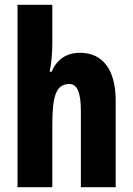

<svg xmlns="http://www.w3.org/2000/svg" viewBox="-20 -780 554 800"><path d="M198 -605V-760H53V0H198V-258C198 -377 212 -430 269 -430C302 -430 317 -394 317 -317V0H462V-361C462 -488 409 -560 314 -560C257 -560 217 -533 195 -481H187C195 -520 198 -563 198 -605Z"/></svg>

Font: Noto Sans Armenian ExtraCondensed ExtraBold
Style: Regular
Weight: 800
Width: 2
Designer: Monotype Design Team
Foundry: Monotype Imaging Inc.
Version: Version 2.008